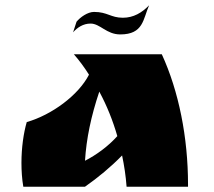

<svg xmlns="http://www.w3.org/2000/svg" viewBox="-20 -705 807 725"><path d="M259 -500C280 -476 299 -450 316 -423C276 -345 175 -271 81 -244C69 -203 61 -147 61 -90C61 -60 63 -29 68 0H301C351 -35 399 -75 441 -118C449 -80 455 -41 458 0H690V-8C690 -186 655 -361 591 -500ZM423 -191C389 -153 344 -120 301 -98C306 -181 324 -267 355 -359C384 -305 406 -250 423 -191ZM543 -685C516 -657 484 -638 444 -638C398 -638 386 -660 335 -660C311 -660 283 -640 269 -623L256 -583C272 -601 294 -616 322 -616C358 -616 382 -575 434 -575C522 -575 520 -633 543 -685Z"/></svg>

Font: Ruslan Display
Style: Regular
Weight: 400
Designer: Denis Masharov, Vladimir Rabdu
Foundry: Denis Masharov, Vladimir Rabdu
Version: Version 1.001